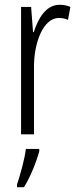

<svg xmlns="http://www.w3.org/2000/svg" viewBox="-20 -612 323 802"><path d="M229 -592C172 -592 140 -536 121 -478H118L110 -583H68V-51H122V-330C121 -434 161 -537 226 -537C240 -537 254 -534 264 -529L274 -583C259 -590 243 -592 229 -592ZM144 20V10H88C84 50 63 123 51 159V170H80C107 127 131 67 144 20Z"/></svg>

Font: Noto Sans Tamil UI ExtraCondensed Light
Style: Regular
Weight: 300
Width: 2
Designer: Jelle Bosma - Monotype Design Team
Foundry: Monotype Imaging Inc.
Version: Version 2.004